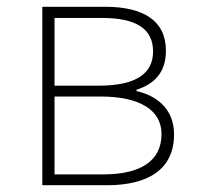

<svg xmlns="http://www.w3.org/2000/svg" viewBox="-20 -547 582 567"><path d="M105 0H296C419 0 494 -48 494 -150C494 -229 438 -266 383 -278V-282C431 -297 470 -329 470 -397C470 -486 404 -527 290 -527H105ZM141 -262H276C393 -262 457 -222 457 -151C457 -73 397 -32 285 -32H141ZM281 -494C387 -494 432 -459 432 -395C432 -333 387 -294 271 -294H141V-494Z"/></svg>

Font: Kinto Sans Thin
Style: Regular
Weight: 100
Designer: Authors: Ryoko NISHIZUKA  (kana & ideographs); Paul D. Hunt (Latin, Greek & Cyrillic); Wenlong ZHANG  (bopomofo); Sandol
Foundry: Adobe Systems Incorporated, ookami Inc.
Version: Version 0.001